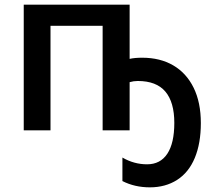

<svg xmlns="http://www.w3.org/2000/svg" viewBox="-20 -560 917 825"><path d="M812 -183Q781 -246 724.5 -279Q668 -312 591 -312Q558 -312 537 -307V-540H82V0H197V-449H421V0H537V-207Q554 -212 572 -212Q652 -212 690.5 -166.5Q729 -121 729 -32Q729 55 699 100.5Q669 146 612 146Q556 146 506 117V218Q559 245 624 245Q691 245 741 213Q791 181 817 118.5Q843 56 843 -31Q843 -120 812 -183Z"/></svg>

Font: OpenSansMMV
Style: Semibold
Weight: 600
Designer: Steve Matteson
Foundry: Ascender Corporation
Version: Version 6.000